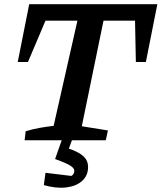

<svg xmlns="http://www.w3.org/2000/svg" viewBox="-20 -672 774 920"><path d="M734 -652 679 -375H631L627 -573H476L372 -67L497 -47L487 0H98L103 -43Q135 -53 168.5 -59Q202 -65 237 -69L351 -573H198L114 -375H65L120 -652ZM281 -15H330L310 40Q359 57 380.5 77.5Q402 98 402 128Q402 169 374 194.5Q346 220 298 226Q250 232 190 215L198 156L322 171Q336 163 336 146Q336 134 317.5 122Q299 110 244 90Z"/></svg>

Font: Piazzolla SC SemiBold
Style: Italic
Weight: 600
Italic angle: -11.3°
Designer: Juan Pablo del Peral
Foundry: Huerta Tipografica
Version: Version 1.330